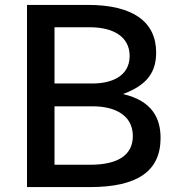

<svg xmlns="http://www.w3.org/2000/svg" viewBox="-20 -762 721 782"><path d="M346 0C540 0 634 -65 634 -200C634 -279 601 -351 481 -379C582 -416 616 -471 616 -548C616 -673 522 -742 338 -742H90V0ZM202 -329H358C449 -329 521 -292 521 -208C521 -130 460 -91 347 -91H202ZM202 -651H345C441 -651 508 -613 508 -534C508 -449 430 -422 358 -422H202Z"/></svg>

Font: Cheyenne Sans Medium
Style: Regular
Weight: 500
Designer: The Public Sans project authors (U.S. Web Design System), Libre Franklin designed by Pablo Impallari and Rodrigo Fuenzal
Foundry: The Cheyenne Sans Project Authors
Version: Version 2.007